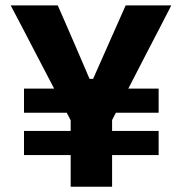

<svg xmlns="http://www.w3.org/2000/svg" viewBox="-20 -708 690 728"><path d="M251 -246 111.5 -513.5Q98 -539.5 86 -562.5Q74 -585.5 58.8 -614.8Q43.5 -644 20.5 -687.5H199Q216.5 -648 228.8 -619.5Q241 -591 252 -566Q263 -541 276 -510.5L319.5 -409H333L378.5 -511.5Q392 -542 403.2 -567.5Q414.5 -593 427 -621Q439.5 -649 456.5 -687.5H629.5Q608 -645.5 585 -601Q562 -556.5 540 -514.5L401.5 -246ZM248 0Q248 -55.5 248 -107.2Q248 -159 248 -223V-374H405V-223Q405 -159 405 -107.2Q405 -55.5 405 0ZM71 -120V-211.5Q122.5 -211.5 170.5 -211.5Q218.5 -211.5 260.5 -211.5H392Q434 -211.5 482.2 -211.5Q530.5 -211.5 581.5 -211.5V-120Q530.5 -120 482.2 -120Q434 -120 392 -120H260.5Q218.5 -120 170.5 -120Q122.5 -120 71 -120ZM71 -280.5V-372Q122.5 -372 170.5 -372Q218.5 -372 260.5 -372H392Q434 -372 482.2 -372Q530.5 -372 581.5 -372V-280.5Q530.5 -280.5 482.2 -280.5Q434 -280.5 392 -280.5H260.5Q218.5 -280.5 170.5 -280.5Q122.5 -280.5 71 -280.5Z"/></svg>

Font: Commissioner Thin
Style: Bold
Weight: 700
Version: Version 1.001;gftools[0.9.23]